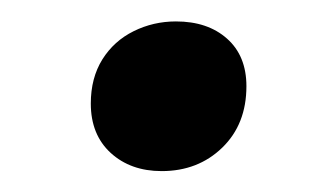

<svg xmlns="http://www.w3.org/2000/svg" viewBox="-20 -404 303 181"><path d="M132.4 -242.7Q103.1 -242.7 84.3 -259.9Q65.6 -277.1 65.6 -306.4Q65.6 -330.5 76.5 -348Q87.4 -365.4 106 -374.6Q124.6 -383.8 145.8 -383.8Q175.8 -383.8 194 -367.6Q212.3 -351.4 212.3 -322.7Q212.3 -286.9 189.5 -264.8Q166.7 -242.7 132.4 -242.7Z"/></svg>

Font: Savate ExtraLight
Style: Italic
Weight: 200
Italic angle: -11°
Designer: Max Esnée
Foundry: Plomb Type
Version: Version 2.000